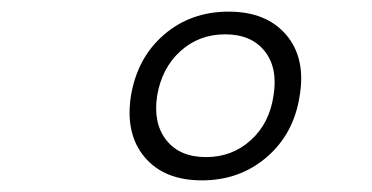

<svg xmlns="http://www.w3.org/2000/svg" viewBox="-20 -760 640 330"><path d="M327 -450Q262 -450 228.5 -490Q195 -530 205 -595Q216 -661 262 -700.5Q308 -740 373 -740Q438 -740 472 -700Q506 -660 495 -595Q485 -530 438.5 -490Q392 -450 327 -450ZM334 -490Q379 -490 411 -519Q443 -548 450 -595Q458 -643 435 -672Q412 -701 367 -701Q322 -701 290 -672Q258 -643 250 -595Q243 -548 266 -519Q289 -490 334 -490Z"/></svg>

Font: NKDuy Mono Thin
Style: Italic
Weight: 100
Italic angle: -9°
Monospace: yes
Designer: NKDuy
Foundry: NKDuy
Version: Version 2.251; ttfautohint (v1.8.4.7-5d5b)